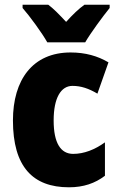

<svg xmlns="http://www.w3.org/2000/svg" viewBox="-20 -786 505 816"><path d="M181 -606H342C366 -647 416 -715 446 -752V-766H339C315 -749 290 -725 261 -693C232 -724 209 -748 185 -766H76V-752C106 -718 160 -644 181 -606ZM273 10C335 10 384 -7 426 -39V-181C383 -150 337 -132 291 -132C238 -132 208 -178 208 -274C208 -370 239 -421 288 -421C324 -421 357 -410 394 -388L441 -521C395 -548 343 -563 280 -563C119 -563 35 -447 35 -274C35 -78 119 10 273 10Z"/></svg>

Font: Noto Sans Arabic UI Cn Bk
Style: Regular
Weight: 900
Width: 3
Designer: Monotype Design Team, Nadine Chahine and Nizar Qandah
Foundry: Monotype Imaging Inc.
Version: Version 2.010